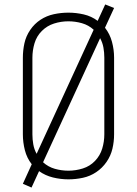

<svg xmlns="http://www.w3.org/2000/svg" viewBox="-20 -800 616 865"><path d="M122 45 156 -29Q184 -9 218.5 -0.5Q253 8 288 8Q321 8 353.5 1Q386 -6 413.5 -24.5Q441 -43 460 -70.5Q479 -98 486.5 -130Q494 -162 494 -195V-540Q494 -576 484.5 -611.5Q475 -647 453 -675L494 -764L454 -780L420 -706Q392 -727 357.5 -735Q323 -743 288 -743Q255 -743 222.5 -736Q190 -729 162.5 -711Q135 -693 116 -665Q97 -637 90 -605Q83 -573 83 -540V-195Q83 -159 92 -123.5Q101 -88 123 -60L83 28ZM288 -31Q257 -31 227 -39.5Q197 -48 174 -69L431 -628Q442 -608 446 -585.5Q450 -563 450 -540V-195Q450 -162 440.5 -130.5Q431 -99 408 -75Q385 -51 353 -41Q321 -31 288 -31ZM145 -107Q134 -127 130 -149.5Q126 -172 126 -195V-540Q126 -573 135.5 -605Q145 -637 168.5 -660.5Q192 -684 223.5 -694Q255 -704 288 -704Q319 -704 349 -695.5Q379 -687 402 -666Z"/></svg>

Font: Iosevka Sparkle Extralight
Style: Regular
Weight: 200
Designer: Belleve Invis
Foundry: Belleve Invis
Version: Version 4.5.0; ttfautohint (v1.8.3)